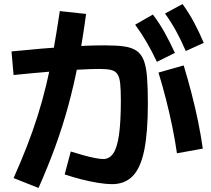

<svg xmlns="http://www.w3.org/2000/svg" viewBox="-20 -865 1040 947"><path d="M754 -560Q728.3 -614 703 -657.3Q677.7 -700.7 646.7 -743.3L734 -793.3Q766.7 -750.3 792.2 -704.3Q817.7 -658.3 842.7 -604ZM896.3 -613.3Q872.7 -668.3 848.3 -712.3Q824 -756.3 794 -798.3L880.3 -845Q912.3 -800.7 937 -754.5Q961.7 -708.3 985 -653.7ZM47 13.3Q83.4 -68 112.4 -142.5Q141.4 -217 164.9 -291.2Q188.4 -365.3 207.5 -444.2Q226.7 -523 242.9 -613.3Q259 -703.7 275 -810.3L404.6 -796.3Q387.3 -667.3 365.8 -555.8Q344.3 -444.3 316.5 -342.5Q288.6 -240.7 252.5 -141.5Q216.3 -42.3 170 62ZM852.7 -109Q844.4 -168.7 830.5 -236.8Q816.7 -305 799 -374.2Q781.4 -443.3 761.7 -507L886 -542.3Q906 -476.7 924.3 -406.3Q942.6 -336 957 -266Q971.3 -196 980.3 -132ZM532 43.3Q504.7 43.3 464.5 37Q424.3 30.6 381 19.5Q337.7 8.3 299 -4.7L329 -117.6Q360.3 -108 391.3 -99.3Q422.3 -90.6 448.4 -85.6Q474.4 -80.6 489 -80.6Q520 -80.6 539 -109Q558.1 -137.3 567.1 -201.2Q576.1 -265 576.1 -370.4Q576.1 -422.7 572.7 -453.9Q569.4 -485 558.7 -500.2Q548.1 -515.4 527 -520.2Q506 -525 470 -525Q431.7 -525 368.7 -521.5Q305.7 -518 224 -511.4Q142.4 -504.7 47 -495L36.7 -611.3Q196 -627.3 305.5 -634.3Q415 -641.3 496.7 -641.3Q554 -641.3 592 -636Q630 -630.7 653.7 -614.5Q677.3 -598.3 689.3 -566.8Q701.3 -535.3 705.3 -483.5Q709.3 -431.7 709.3 -354.1Q709.3 -212.7 691.7 -125.2Q674 -37.7 635.2 2.8Q596.3 43.3 532 43.3Z"/></svg>

Font: M PLUS 2 Thin
Style: Regular
Weight: 100
Designer: Coji Morishita
Foundry: UNDERFOREST DESIGN
Version: Version 1.001